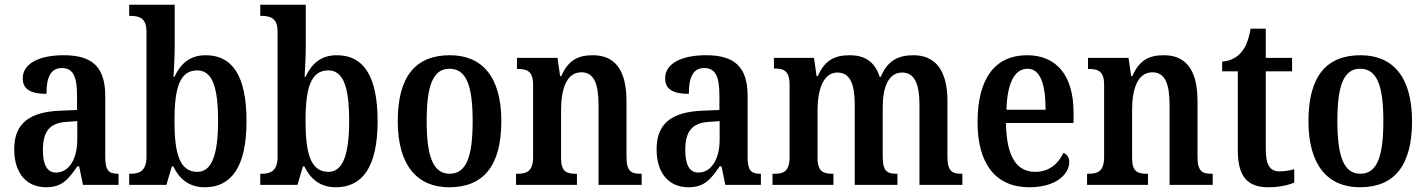

<svg xmlns="http://www.w3.org/2000/svg" viewBox="-20 -780 6020 810"><path d="M174 10C242 10 268 -23 306 -78H314L330 0H480V-47H477C437 -47 424 -63 424 -118V-376C424 -501 365 -547 249 -547C150 -547 76 -515 76 -449C76 -404 109 -384 176 -384C176 -449 191 -493 241 -493C294 -493 305 -447 305 -373V-316L234 -313C104 -308 40 -259 40 -151C40 -41 99 10 174 10ZM216 -52C178 -52 161 -87 161 -146C161 -222 186 -262 263 -266L306 -269V-191C306 -109 271 -52 216 -52Z M844 10C956 10 1020 -76 1020 -269C1020 -462 959 -547 848 -547C780 -547 741 -510 716 -456H712C714 -485 717 -547 717 -582V-760H525V-713H530C568 -713 598 -704 598 -646V-118C598 -56 565 -47 531 -47H525V0H682L705 -78H711C736 -26 777 10 844 10ZM813 -55C738 -55 716 -131 716 -270C716 -411 739 -483 812 -483C875 -483 900 -414 900 -271C900 -131 875 -55 813 -55Z M1397 10C1509 10 1573 -76 1573 -269C1573 -462 1512 -547 1401 -547C1333 -547 1294 -510 1269 -456H1265C1267 -485 1270 -547 1270 -582V-760H1078V-713H1083C1121 -713 1151 -704 1151 -646V-118C1151 -56 1118 -47 1084 -47H1078V0H1235L1258 -78H1264C1289 -26 1330 10 1397 10ZM1366 -55C1291 -55 1269 -131 1269 -270C1269 -411 1292 -483 1365 -483C1428 -483 1453 -414 1453 -271C1453 -131 1428 -55 1366 -55Z M1875 10C2020 10 2095 -81 2095 -269C2095 -457 2013 -547 1878 -547C1733 -547 1658 -457 1658 -269C1658 -81 1741 10 1875 10ZM1877 -47C1806 -47 1780 -123 1780 -269C1780 -415 1805 -490 1876 -490C1949 -490 1974 -415 1974 -269C1974 -123 1949 -47 1877 -47Z M2157 0H2414V-47H2409C2371 -47 2347 -55 2347 -113V-315C2347 -398 2367 -475 2433 -475C2487 -475 2505 -424 2505 -338V0H2687V-47H2683C2644 -47 2623 -56 2623 -118V-353C2623 -488 2572 -547 2481 -547C2417 -547 2377 -525 2348 -459H2343L2332 -536H2161V-489H2165C2203 -489 2229 -480 2229 -423V-117C2229 -56 2201 -47 2162 -47H2157Z M2884 10C2952 10 2978 -23 3016 -78H3024L3040 0H3190V-47H3187C3147 -47 3134 -63 3134 -118V-376C3134 -501 3075 -547 2959 -547C2860 -547 2786 -515 2786 -449C2786 -404 2819 -384 2886 -384C2886 -449 2901 -493 2951 -493C3004 -493 3015 -447 3015 -373V-316L2944 -313C2814 -308 2750 -259 2750 -151C2750 -41 2809 10 2884 10ZM2926 -52C2888 -52 2871 -87 2871 -146C2871 -222 2896 -262 2973 -266L3016 -269V-191C3016 -109 2981 -52 2926 -52Z M3239 0H3496V-47H3493C3455 -47 3429 -55 3429 -113V-315C3429 -399 3452 -474 3513 -474C3567 -474 3586 -424 3586 -338V0H3766V-47H3763C3724 -47 3704 -56 3704 -118V-328C3704 -406 3725 -474 3786 -474C3839 -474 3859 -424 3859 -338V0H4040V-47H4037C3999 -47 3977 -56 3977 -118V-353C3977 -488 3923 -547 3833 -547C3771 -547 3724 -525 3696 -456H3691C3670 -523 3624 -547 3565 -547C3500 -547 3459 -525 3430 -459H3425L3414 -536H3245V-491H3247C3286 -491 3311 -482 3311 -423V-117C3311 -56 3285 -47 3247 -47H3239Z M4322 10C4440 10 4491 -49 4491 -96C4491 -117 4480 -130 4466 -135C4446 -91 4407 -55 4348 -55C4269 -55 4226 -118 4224 -261H4509V-306C4509 -464 4435 -547 4313 -547C4180 -547 4104 -452 4104 -264C4104 -90 4180 10 4322 10ZM4391 -317H4226C4229 -429 4260 -490 4315 -490C4370 -490 4391 -422 4391 -317Z M4566 0H4823V-47H4818C4780 -47 4756 -55 4756 -113V-315C4756 -398 4776 -475 4842 -475C4896 -475 4914 -424 4914 -338V0H5096V-47H5092C5053 -47 5032 -56 5032 -118V-353C5032 -488 4981 -547 4890 -547C4826 -547 4786 -525 4757 -459H4752L4741 -536H4570V-489H4574C4612 -489 4638 -480 4638 -423V-117C4638 -56 4610 -47 4571 -47H4566Z M5331 10C5382 10 5421 -1 5440 -10V-66C5421 -61 5401 -57 5378 -57C5337 -57 5320 -85 5320 -151V-479H5431V-536H5320V-659H5256C5247 -609 5235 -581 5217 -560C5200 -539 5173 -523 5136 -520V-479H5202V-146C5202 -30 5247 10 5331 10Z M5717 10C5862 10 5937 -81 5937 -269C5937 -457 5855 -547 5720 -547C5575 -547 5500 -457 5500 -269C5500 -81 5583 10 5717 10ZM5719 -47C5648 -47 5622 -123 5622 -269C5622 -415 5647 -490 5718 -490C5791 -490 5816 -415 5816 -269C5816 -123 5791 -47 5719 -47Z"/></svg>

Font: Noto Serif Tamil Condensed SemiBold
Style: Regular
Weight: 600
Width: 3
Designer: Indian Type Foundry, Tom Grace, and the Monotype Design Team
Foundry: Monotype Imaging Inc.
Version: Version 2.004